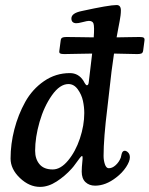

<svg xmlns="http://www.w3.org/2000/svg" viewBox="-20 -730 594 763"><path d="M22 -100.1Q22 -157.7 37.1 -216.1Q52.2 -274.4 80.3 -325Q108.4 -375.5 154.8 -407.5Q201.2 -439.5 257.8 -439.5Q292.5 -439.5 312 -408.2Q320.8 -391.1 325.2 -391.1Q332 -391.1 333 -405.8L338.9 -455.6Q343.3 -490.2 346.2 -517.1Q326.7 -517.1 289.3 -516.1Q252 -515.1 235.4 -515.1Q223.6 -515.1 219 -517.6Q214.4 -520 215.8 -528.3L221.2 -569.3Q222.2 -577.6 227.3 -580.3Q232.4 -583 244.1 -583Q261.7 -583 299.8 -582.3Q337.9 -581.5 352.5 -581.5Q355.5 -623.5 351.6 -636.2Q348.1 -647 333 -647Q326.7 -647 308.3 -642.1Q290 -637.2 282.2 -637.7Q263.7 -638.7 263.7 -656.7Q263.7 -677.7 304.2 -686Q413.6 -710 443.4 -710Q460.4 -710 460.4 -688.5Q460.4 -679.2 459 -668Q457.5 -656.7 455.6 -646.7Q453.6 -636.7 450 -617.2Q446.3 -597.7 443.4 -581.5Q457 -581.5 488 -582.3Q519 -583 534.7 -583Q546.4 -583 550.8 -580.3Q555.2 -577.6 554.2 -569.3L548.8 -528.3Q547.4 -520 542.2 -517.6Q537.1 -515.1 525.4 -515.1Q509.3 -515.1 433.1 -517.1Q424.3 -455.6 423.3 -446.8L406.7 -301.8Q391.6 -180.7 391.6 -110.4Q391.6 -93.3 396.7 -77.6Q401.9 -62 411.6 -61.5Q425.8 -61 439.5 -73.5Q453.1 -85.9 460 -103.5Q461.4 -107.4 463.4 -118.2Q466.8 -130.9 475.6 -130.9Q482.4 -130.9 489.3 -123.8Q496.1 -116.7 496.1 -105Q496.1 -88.9 481 -65.9Q465.8 -43 441.4 -24.4Q399.9 7.8 357.9 7.8Q334.5 7.8 319.6 -6.3Q304.7 -20.5 304.7 -47.9Q304.7 -56.6 305.4 -66.9Q306.2 -77.1 306.9 -84.2Q307.6 -91.3 308.1 -97.4Q308.6 -103.5 308.1 -106.7Q307.6 -109.9 305.7 -109.9Q303.2 -109.9 296.9 -101.8Q290.5 -93.8 281 -80.3Q271.5 -66.9 264.6 -59.6Q238.3 -30.3 205.1 -8.8Q171.9 12.7 139.2 12.7Q96.2 12.7 59.1 -22.7Q22 -58.1 22 -100.1ZM189.5 -56.6Q221.2 -56.6 250.7 -92.3Q280.3 -127.9 297.6 -179.9Q314.9 -231.9 314.9 -280.8Q314.9 -304.7 309.6 -329.3Q304.2 -354 289.1 -375Q273.9 -396 252 -396Q217.8 -396 186.3 -351.3Q154.8 -306.6 137.2 -245.4Q119.6 -184.1 119.6 -130.9Q119.6 -98.1 137 -77.4Q154.3 -56.6 189.5 -56.6Z"/></svg>

Font: Cooper* Medium
Style: Italic
Weight: 500
Italic angle: -7°
Designer: Owen Earl
Foundry: indestructible type*
Version: Version 0.001